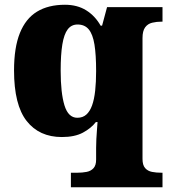

<svg xmlns="http://www.w3.org/2000/svg" viewBox="-20 -566 713 807"><path d="M278 221V160H304Q326 160 344 156.5Q362 153 373 141Q384 129 384 105V56Q384 38 385 18.5Q386 -1 387.5 -19.5Q389 -38 390 -53H383Q363 -27 328.5 -8.5Q294 10 240 10Q145 10 92 -57.5Q39 -125 39 -270Q39 -366 63.5 -427Q88 -488 135.5 -517Q183 -546 253 -546Q305 -546 342.5 -522.5Q380 -499 403 -458H409L430 -536H663V-475H659Q638 -475 619.5 -470.5Q601 -466 590 -451Q579 -436 579 -406V102Q579 128 590 140.5Q601 153 619 156.5Q637 160 659 160H663V221ZM305 -71Q328 -71 343 -84.5Q358 -98 367 -123Q376 -148 380 -184.5Q384 -221 384 -267Q384 -336 377 -379Q370 -422 353 -442.5Q336 -463 306 -463Q280 -463 264.5 -442.5Q249 -422 242 -379Q235 -336 235 -269Q235 -175 251 -123Q267 -71 305 -71Z"/></svg>

Font: Noto Serif Bengali Black
Style: Regular
Weight: 900
Version: Version 2.003